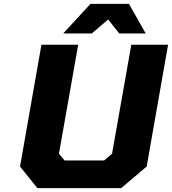

<svg xmlns="http://www.w3.org/2000/svg" viewBox="-20 -967 884 987"><path d="M305 -795 445 -947H643L729 -795H593L536 -867L452 -795ZM172 0 83 -111 193 -737H382L283 -177L312 -142H515L556 -177L655 -737H844L734 -111L603 0Z"/></svg>

Font: Tomorrow
Style: Bold Italic
Weight: 700
Italic angle: -10°
Designer: Tony de Marco, Monica Rizzolli
Foundry: Just in Type
Version: Version 2.002